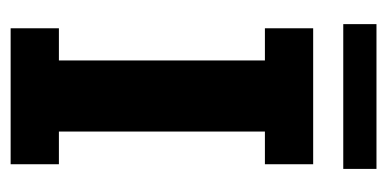

<svg xmlns="http://www.w3.org/2000/svg" viewBox="-208 -538 745 370"><g transform="rotate(90 165.0 -352.5)"><path d="M34 0V-93H96V-490H34V-583H296V-490H233V-93H296V0ZM26 -641V-705H305V-641Z"/></g></svg>

Font: Rokkitt SemiBold
Style: Bold
Weight: 700
Version: Version 3.103